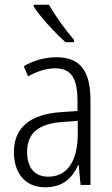

<svg xmlns="http://www.w3.org/2000/svg" viewBox="-20 -851 475 815"><path d="M188 -831H123V-823C152 -778 216 -709 258 -672H294V-682C259 -723 215 -782 188 -831ZM219 -608C170 -608 122 -594 81 -570L99 -527C141 -550 179 -561 214 -561C280 -561 309 -523 309 -421V-380L238 -375C110 -366 39 -311 39 -205C39 -121 83 -56 172 -56C248 -56 287 -96 312 -151H314L322 -66H364V-425C364 -551 320 -608 219 -608ZM244 -333 310 -338V-282C310 -171 268 -101 185 -101C129 -101 95 -137 95 -206C95 -285 143 -326 244 -333Z"/></svg>

Font: Noto Sans Malayalam UI Condensed Light
Style: Regular
Weight: 300
Width: 3
Designer: Jelle Bosma - Monotype Design Team
Foundry: Monotype Imaging Inc.
Version: Version 2.104